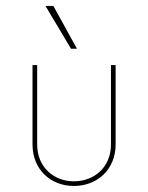

<svg xmlns="http://www.w3.org/2000/svg" viewBox="-20 -615 497 643"><path d="M217.8 -451.7H237.8L158.7 -595.2H132.3ZM227.5 7.8C304.7 7.8 367.2 -46.4 367.2 -131.3V-397H351.6V-131.3C351.6 -55.2 295.9 -7.8 227.5 -7.8C160.2 -7.8 104.5 -55.2 104.5 -131.3V-397H88.9V-131.3C88.9 -46.4 150.4 7.8 227.5 7.8Z"/></svg>

Font: Now Thin
Style: Regular
Weight: 100
Designer: Alfredo Marco Pradil
Foundry: Alfredo Marco Pradil
Version: Version 1.200;hotconv 1.0.109;makeotfexe 2.5.65596